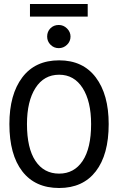

<svg xmlns="http://www.w3.org/2000/svg" viewBox="-20 -930 590 961"><path d="M276 11Q156 11 91.5 -72.5Q27 -156 27 -309Q27 -457 91.5 -542.5Q156 -628 276 -628Q395 -628 459.5 -542.5Q524 -457 524 -309Q524 -156 459.5 -72.5Q395 11 276 11ZM276 -61Q351 -61 393.5 -124.5Q436 -188 436 -309Q436 -423 393.5 -489.5Q351 -556 276 -556Q200 -556 157.5 -489.5Q115 -423 115 -309Q115 -188 157.5 -124.5Q200 -61 276 -61ZM274 -689Q250 -689 233 -706Q216 -723 216 -747Q216 -772 232.5 -788.5Q249 -805 274 -805Q298 -805 315.5 -787.5Q333 -770 333 -747Q333 -723 315.5 -706Q298 -689 274 -689ZM130 -847V-910H419V-847Z"/></svg>

Font: Inconsolata SemiExpanded Medium
Style: Regular
Weight: 500
Width: 6
Monospace: yes
Designer: Raph Levien, Cyreal, Brenton Simpson
Foundry: Raph Levien, Cyreal, Google
Version: Version 3.001; ttfautohint (v1.8.2.53-6de2)